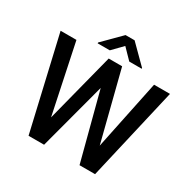

<svg xmlns="http://www.w3.org/2000/svg" viewBox="-194 -1089 1268 1276"><g transform="rotate(30 440.0 -451.0)"><path d="M22.9 -710.9 187.5 0H306.6L443.8 -515.1L578.6 0H697.8L862.3 -710.9H740.2L629.9 -179.7L495.1 -710.9H392.1L255.9 -180.7L144.5 -710.9ZM411.1 -901.9 277.8 -768.1V-761.7H371.1L445.8 -838.4L520.5 -761.7H615.7V-767.1L480.5 -901.9Z"/></g></svg>

Font: Vazirmatn Medium
Style: Regular
Weight: 500
Designer: Saber Rastikerdar
Foundry: Saber Rastikerdar
Version: Version 33.003